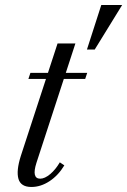

<svg xmlns="http://www.w3.org/2000/svg" viewBox="-20 -730 506 764"><path d="M105 14Q63 14 53.5 -18Q44 -50 63 -110L209 -557H280L125 -82Q105 -19 140 -19Q158 -19 179.5 -37Q201 -55 218 -84L236 -72Q212 -32 177 -9Q142 14 105 14ZM93 -416 101 -440H181L172 -416ZM210 -416 220 -440H327L319 -416ZM326 -533 383 -710H466L357 -533Z"/></svg>

Font: Baskervville
Style: Italic
Weight: 400
Italic angle: -18°
Designer: ANRT
Foundry: ANRT
Version: Version 1.100